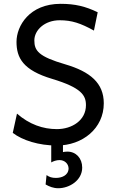

<svg xmlns="http://www.w3.org/2000/svg" viewBox="-20 -745 614 999"><path d="M488.3 -681.2C424.8 -711.9 370.6 -725.1 295.4 -725.1C133.3 -725.1 65.9 -610.4 65.9 -527.3C65.9 -444.3 99.1 -379.9 251.5 -334.5C403.8 -288.6 427.2 -249 427.2 -197.8C427.2 -118.7 354.5 -73.2 275.9 -73.2C203.6 -73.2 132.8 -97.7 68.4 -153.8L46.4 -53.7C96.2 -15.1 181.6 12.2 275.9 12.2C409.2 12.2 520 -76.7 520 -207.5C520 -313 449.2 -372.1 319.8 -410.2C180.7 -450.7 158.7 -481 158.7 -534.7C158.7 -588.4 212.4 -639.6 290.5 -639.6C353 -639.6 398.9 -624.5 468.8 -585.9ZM246.6 0V100.1C256.8 93.8 273.9 87.9 289.6 87.9C315.9 87.9 336.4 106.4 336.9 131.8C335.4 168.5 300.3 180.7 271 180.7C250.5 180.7 236.3 176.3 222.2 166L217.3 214.8C237.3 226.1 257.8 234.4 283.2 234.4C341.3 234.4 407.7 193.4 407.7 127C407.7 78.6 375.5 43.9 331.1 43.9C320.3 43.9 314 44.9 307.6 46.4V0Z"/></svg>

Font: Andika
Style: Regular
Weight: 400
Designer: Victor Gaultney, Annie Olsen, Julie Remington, Don Collingsworth, Eric Hays
Foundry: SIL International
Version: Version 1.000